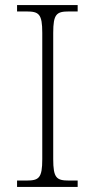

<svg xmlns="http://www.w3.org/2000/svg" viewBox="-20 -734 374 754"><path d="M47 0H285V-25H251C202 -25 189 -35 189 -109V-605C189 -679 202 -689 251 -689H285V-714H47V-689H84C133 -689 146 -679 146 -605V-109C146 -35 133 -25 84 -25H47Z"/></svg>

Font: Noto Serif Myanmar ExtraLight
Style: Regular
Weight: 200
Designer: Ben Mitchell and the Monotype Design Team
Foundry: Monotype Imaging Inc.
Version: Version 2.106